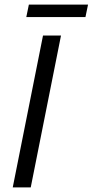

<svg xmlns="http://www.w3.org/2000/svg" viewBox="-20 -810 401 830"><path d="M35.1 0 165.9 -656.3H243.7L112.9 0ZM93.7 -736.2 104.8 -790.2H360.6L349.4 -736.2Z"/></svg>

Font: Source Sans 3
Style: Italic
Weight: 200
Italic angle: -11°
Designer: Paul D. Hunt
Foundry: Adobe
Version: Version 3.046;hotconv 1.0.118;makeotfexe 2.5.65603